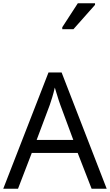

<svg xmlns="http://www.w3.org/2000/svg" viewBox="-20 -1164 679 1184"><path d="M545 0 459 -221H176L91 0H0L279 -717H360L638 0ZM352 -517Q349 -525 342 -546Q335 -567 328.5 -589.5Q322 -612 318 -624Q311 -593 302 -563.5Q293 -534 287 -517L206 -301H432ZM364 -984V-996L460 -1144H566V-1134L433 -984Z"/></svg>

Font: Noto Sans Tifinagh Rhissa Ixa
Style: Regular
Weight: 400
Designer: JamraPatel
Foundry: JamraPatel LLC
Version: Version 2.006; ttfautohint (v1.8.4.7-5d5b)